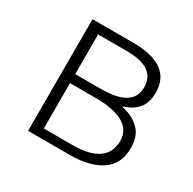

<svg xmlns="http://www.w3.org/2000/svg" viewBox="-119 -634 760 755"><g transform="rotate(30 261.0 -256.5)"><path d="M286 -3H96V-510H279Q456 -510 456 -384Q456 -337 433 -310.5Q410 -284 373 -274V-269Q416 -261 448 -232Q480 -203 480 -146Q480 -73 427.5 -38Q375 -3 286 -3ZM275 -42Q428 -42 430 -149Q430 -245 268 -248H145V-42ZM263 -289Q406 -289 406 -379Q406 -423 374.5 -446Q343 -469 271 -469H145V-289Z"/></g></svg>

Font: LXGW 975 Gothic SC 200W
Style: Regular
Weight: 200
Version: Version 2.01;February 25, 2021